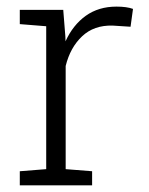

<svg xmlns="http://www.w3.org/2000/svg" viewBox="-20 -558 449 578"><path d="M257.3 -42.5V0H39.6V-42.5L119.1 -48.8V-479L39.6 -485.4V-528.3H170.4L176.8 -447.8L177.2 -433.6Q199.7 -482.9 238.3 -510.5Q276.9 -538.1 330.6 -538.1Q361.8 -538.1 380.4 -531.2L373 -477.5L318.8 -481Q262.7 -482.4 227.1 -448.7Q191.4 -415 177.7 -359.4V-48.8Z"/></svg>

Font: Battambang Light
Style: Regular
Weight: 300
Designer: Danh Hong
Version: Version 8.002; ttfautohint (v1.8.3)